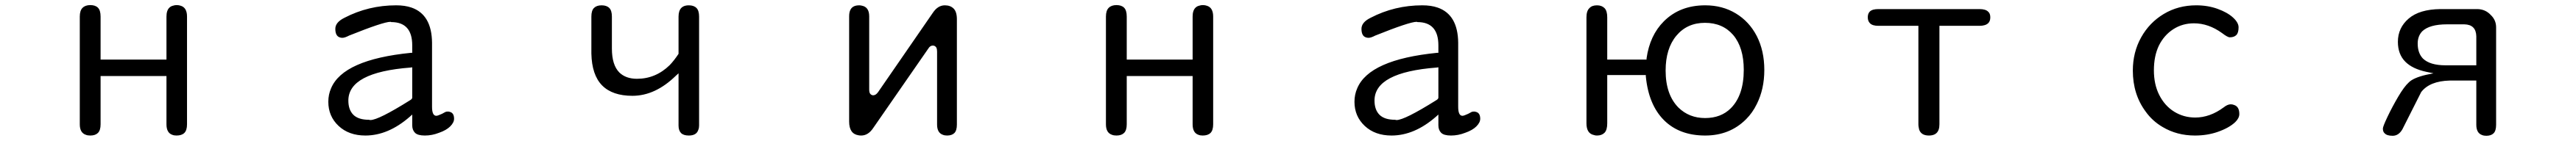

<svg xmlns="http://www.w3.org/2000/svg" viewBox="-20 -514 10040 551"><path d="M628.9 -449.2V-281.2H372.1V-449.2Q372.1 -473.6 361.8 -483.9Q351.6 -494.1 332 -494.1Q312.5 -494.1 301.8 -483.4Q291 -472.7 291 -449.2V-28.3Q291 4.9 314.5 12.7Q321.3 15.6 332 15.6Q351.6 15.6 361.8 5.4Q372.1 -4.9 372.1 -28.3V-216.8H628.9V-28.3Q628.9 4.9 651.4 12.7Q658.2 15.6 668 15.6Q688.5 15.6 698.7 5.4Q709 -4.9 709 -28.3V-449.2Q709 -483.4 685.5 -491.2Q677.7 -494.1 669.4 -494.1Q661.1 -494.1 656.2 -492.2Q646.5 -490.2 640.6 -484.4Q628.9 -473.6 628.9 -449.2Z M1680.7 -61.5Q1664.1 -61.5 1664.1 -96.7V-346.7Q1663.1 -457 1584 -484.4Q1558.6 -493.2 1524.4 -493.2Q1416 -493.2 1322.3 -444.3Q1287.1 -426.8 1287.1 -401.4Q1287.1 -374 1303.7 -368.2Q1308.6 -366.2 1314.5 -366.2Q1324.2 -366.2 1340.8 -375Q1474.6 -428.7 1502 -428.7Q1503.9 -428.7 1504.9 -427.7Q1586.9 -427.7 1586.9 -336.9V-307.6H1582Q1317.4 -281.2 1270.5 -168.9Q1259.8 -144.5 1259.8 -116.2Q1259.8 -59.6 1299.8 -22Q1339.8 15.6 1404.3 15.6Q1493.2 15.6 1577.1 -57.6L1586.9 -66.4V-24.4Q1586.9 -5.9 1597.7 4.9Q1608.4 15.6 1636.2 15.6Q1664.1 15.6 1691.4 4.9Q1719.7 -4.9 1734.9 -20Q1750 -35.2 1750 -49.8Q1750 -71.3 1735.4 -76.2Q1730.5 -78.1 1726.1 -78.1Q1721.7 -78.1 1719.7 -77.6Q1717.8 -77.1 1715.8 -76.2Q1711.9 -74.2 1703.1 -69.3Q1686.5 -61.5 1680.7 -61.5ZM1337.9 -121.1Q1337.9 -231.4 1580.1 -250L1586.9 -251V-132.8Q1586.9 -127 1578.1 -122.1Q1455.1 -44.9 1423.8 -44.9Q1420.9 -44.9 1418.9 -45.9Q1377 -45.9 1357.4 -65.4Q1337.9 -85 1337.9 -121.1Z M2445.3 -139.6Q2534.2 -139.6 2614.3 -217.8L2625 -227.5V-23.4Q2625 -3.9 2634.8 5.9Q2644.5 15.6 2665 15.6Q2695.3 15.6 2702.1 -6.8Q2705.1 -13.7 2705.1 -23.4V-449.2Q2705.1 -472.7 2694.8 -482.9Q2684.6 -493.2 2665 -493.2Q2635.7 -493.2 2627.9 -469.7Q2625 -460.9 2625 -449.2V-303.7Q2608.4 -278.3 2590.8 -259.8Q2536.1 -206.1 2462.9 -206.1Q2419.9 -206.1 2394.5 -230.5Q2365.2 -259.8 2365.2 -324.2V-449.2Q2365.2 -472.7 2355 -482.9Q2344.7 -493.2 2325.2 -493.2Q2305.7 -493.2 2295.4 -482.9Q2285.2 -472.7 2285.2 -449.2V-304.7Q2287.1 -220.7 2327.1 -180.2Q2367.2 -139.6 2445.3 -139.6Z M3632.8 -312.5V-27.3Q3632.8 4.9 3655.3 12.7Q3662.1 15.6 3671.9 15.6Q3690.4 15.6 3700.2 5.9Q3710 -3.9 3710 -27.3V-438.5Q3710 -467.8 3697.3 -480.5Q3684.6 -493.2 3663.1 -493.2Q3635.7 -493.2 3616.2 -463.9L3402.3 -153.3Q3393.6 -141.6 3383.8 -141.6Q3377.9 -141.6 3373 -146.5Q3368.2 -151.4 3368.2 -164.1V-450.2Q3368.2 -487.3 3337.9 -492.2Q3334 -493.2 3329.1 -493.2Q3303.7 -493.2 3294.9 -475.6Q3290 -465.8 3290 -450.2V-39.1Q3290 8.8 3326.2 14.6Q3331.1 15.6 3336.9 15.6Q3364.3 15.6 3383.8 -13.7L3598.6 -324.2Q3605.5 -335.9 3616.2 -335.9Q3625 -335.9 3629.9 -328.1Q3632.8 -322.3 3632.8 -312.5Z M4628.9 -449.2V-281.2H4372.1V-449.2Q4372.1 -473.6 4361.8 -483.9Q4351.6 -494.1 4332 -494.1Q4312.5 -494.1 4301.8 -483.4Q4291 -472.7 4291 -449.2V-28.3Q4291 4.9 4314.5 12.7Q4321.3 15.6 4332 15.6Q4351.6 15.6 4361.8 5.4Q4372.1 -4.9 4372.1 -28.3V-216.8H4628.9V-28.3Q4628.9 4.9 4651.4 12.7Q4658.2 15.6 4668 15.6Q4688.5 15.6 4698.7 5.4Q4709 -4.9 4709 -28.3V-449.2Q4709 -483.4 4685.5 -491.2Q4677.7 -494.1 4669.4 -494.1Q4661.1 -494.1 4656.2 -492.2Q4646.5 -490.2 4640.6 -484.4Q4628.9 -473.6 4628.9 -449.2Z M5680.7 -61.5Q5664.1 -61.5 5664.1 -96.7V-346.7Q5663.1 -457 5584 -484.4Q5558.6 -493.2 5524.4 -493.2Q5416 -493.2 5322.3 -444.3Q5287.1 -426.8 5287.1 -401.4Q5287.1 -374 5303.7 -368.2Q5308.6 -366.2 5314.5 -366.2Q5324.2 -366.2 5340.8 -375Q5474.6 -428.7 5502 -428.7Q5503.9 -428.7 5504.9 -427.7Q5586.9 -427.7 5586.9 -336.9V-307.6H5582Q5317.4 -281.2 5270.5 -168.9Q5259.8 -144.5 5259.8 -116.2Q5259.8 -59.6 5299.8 -22Q5339.8 15.6 5404.3 15.6Q5493.2 15.6 5577.1 -57.6L5586.9 -66.4V-24.4Q5586.9 -5.9 5597.7 4.9Q5608.4 15.6 5636.2 15.6Q5664.1 15.6 5691.4 4.9Q5719.7 -4.9 5734.9 -20Q5750 -35.2 5750 -49.8Q5750 -71.3 5735.4 -76.2Q5730.5 -78.1 5726.1 -78.1Q5721.7 -78.1 5719.7 -77.6Q5717.8 -77.1 5715.8 -76.2Q5711.9 -74.2 5703.1 -69.3Q5686.5 -61.5 5680.7 -61.5ZM5337.9 -121.1Q5337.9 -231.4 5580.1 -250L5586.9 -251V-132.8Q5586.9 -127 5578.1 -122.1Q5455.1 -44.9 5423.8 -44.9Q5420.9 -44.9 5418.9 -45.9Q5377 -45.9 5357.4 -65.4Q5337.9 -85 5337.9 -121.1Z M6398.4 -281.2H6245.1V-446.3Q6245.1 -471.7 6234.4 -482.4Q6223.6 -493.2 6205.1 -493.2Q6185.5 -493.2 6175.8 -482.4Q6164.1 -471.7 6164.1 -446.3V-32.2Q6164.1 7.8 6193.4 13.7Q6198.2 15.6 6205.1 15.6Q6223.6 15.6 6234.4 4.9Q6245.1 -5.9 6245.1 -32.2V-220.7H6395.5V-215.8Q6406.2 -104.5 6466.3 -44.4Q6526.4 15.6 6627 15.6Q6722.7 15.6 6786.1 -47.9Q6811.5 -73.2 6828.1 -107.4Q6857.4 -166 6857.4 -240.7Q6857.4 -315.4 6828.1 -373Q6798.8 -429.7 6746.6 -461.4Q6694.3 -493.2 6627 -493.2Q6528.3 -493.2 6465.8 -430.7Q6411.1 -376 6398.4 -286.1ZM6522.5 -93.8Q6472.7 -144.5 6472.7 -238.3Q6472.7 -324.2 6514.6 -374.5Q6556.6 -424.8 6626 -424.8Q6695.3 -424.8 6736.3 -377Q6777.3 -328.1 6777.3 -241.2Q6777.3 -141.6 6726.6 -90.8Q6688.5 -52.7 6626.5 -52.7Q6564.5 -52.7 6522.5 -93.8Z M7537.1 -7.8Q7540 -16.6 7540 -28.3V-413.1H7696.3Q7719.7 -413.1 7730.5 -423.8Q7738.3 -431.6 7738.3 -446.3Q7738.3 -460.9 7730.5 -467.8Q7720.7 -478.5 7696.3 -478.5H7301.8Q7278.3 -478.5 7268.6 -468.8Q7260.7 -460.9 7260.7 -446.3Q7260.7 -431.6 7269.5 -422.9Q7279.3 -413.1 7301.8 -413.1H7458V-28.3Q7458 -22.5 7459 -17.6Q7460 -12.7 7460.9 -7.8Q7468.8 15.6 7499 15.6Q7529.3 15.6 7537.1 -7.8Z M8293.9 -238.3Q8293.9 -145.5 8343.8 -78.1Q8370.1 -41 8410.2 -17.6Q8465.8 15.6 8536.1 15.6Q8583 15.6 8623 2Q8668.9 -13.7 8693.4 -37.1Q8709 -52.7 8709 -68.4Q8709 -96.7 8689.5 -103.5Q8682.6 -106.4 8675.8 -106.4Q8663.1 -106.4 8648.4 -94.7Q8594.7 -54.7 8537.1 -54.7Q8492.2 -54.7 8455.1 -77.6Q8418 -100.6 8396.5 -143.6Q8376 -184.6 8376 -239.3Q8376 -294.9 8395.5 -335.9Q8416 -377 8451.7 -399.9Q8487.3 -422.9 8532.2 -422.9Q8588.9 -422.9 8641.6 -384.8Q8663.1 -368.2 8671.9 -368.2Q8688.5 -368.2 8697.3 -377Q8706.1 -385.7 8706.1 -407.2Q8706.1 -425.8 8684.1 -445.8Q8662.1 -465.8 8624 -479.5Q8585.9 -493.2 8541 -493.2Q8470.7 -493.2 8414.6 -459.5Q8358.4 -425.8 8326.2 -367.7Q8293.9 -309.6 8293.9 -238.3Z M9492.2 -478.5Q9411.1 -477.5 9369.1 -441.4Q9327.1 -405.3 9327.1 -350.6Q9327.1 -301.8 9356.4 -272.5Q9383.8 -245.1 9437.5 -233.4L9465.8 -227.5L9437.5 -221.7Q9387.7 -210 9370.1 -192.4Q9351.6 -175.8 9328.1 -135.7Q9304.7 -95.7 9286.6 -57.6Q9268.6 -19.5 9268.6 -11.7Q9268.6 1 9275.4 6.8Q9284.2 16.6 9306.6 16.6Q9330.1 16.6 9344.7 -8.8L9418 -154.3Q9451.2 -197.3 9529.3 -199.2H9632.8V-26.4Q9632.8 5.9 9655.3 13.7Q9662.1 16.6 9671.9 16.6Q9690.4 16.6 9700.2 6.8Q9710 -2.9 9710 -26.4V-407.2Q9710 -435.5 9689.5 -455.1Q9668 -478.5 9635.7 -478.5ZM9632.8 -258.8H9512.7Q9452.1 -258.8 9424.8 -285.2Q9404.3 -306.6 9404.3 -343.8Q9404.3 -373 9421.9 -391.6Q9450.2 -418.9 9518.6 -418.9H9585.9Q9631.8 -418 9632.8 -372.1Z"/></svg>

Font: FakePearl
Style: Light
Weight: 350
Version: Version 1.2